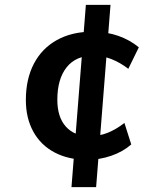

<svg xmlns="http://www.w3.org/2000/svg" viewBox="-20 -648 660 787"><path d="M337 7Q261 7 204 -23Q147 -53 116.5 -108.5Q86 -164 86 -238Q86 -324 119 -387Q152 -450 213.5 -484Q275 -518 357 -518Q417 -518 465 -501Q513 -484 549 -454L506 -366Q472 -392 436 -406Q400 -420 363 -420Q291 -420 253 -372Q215 -324 215 -239Q215 -168 250 -129Q285 -90 347 -90Q387 -90 421 -103.5Q455 -117 490 -144L518 -56Q484 -26 436 -9.5Q388 7 337 7ZM273 119 332 -628H433L374 119Z"/></svg>

Font: Muli
Style: Bold Italic
Weight: 700
Italic angle: -4.541°
Designer: Vernon Adams
Foundry: Vernon Adams
Version: Version 2.100; ttfautohint (v1.8.1.43-b0c9)